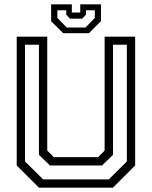

<svg xmlns="http://www.w3.org/2000/svg" viewBox="-20 -870 704 890"><path d="M160.5 0 57.5 -103V-700H199V-172L229.5 -141.5H434.5L465 -172V-700H606.5V-103L503.5 0ZM180 -38.5H484.5L568 -121.5V-662.5H504V-152.5L453 -103H211.5L160.5 -152.5V-662.5H96V-121.5ZM273 -716 217 -772V-850H313V-812H352V-850H448V-772L392 -716ZM289 -742.5H376.5L419.5 -787V-822.5H378.5V-802L361 -783.5H304.5L287 -802V-822.5H246V-787Z"/></svg>

Font: Tourney
Style: Regular
Weight: 400
Designer: Tyler Finck
Foundry: Etcetera Type Co
Version: Version 1.015